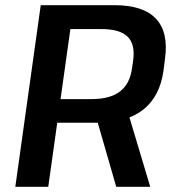

<svg xmlns="http://www.w3.org/2000/svg" viewBox="-20 -720 675 740"><path d="M137 -700H422Q532 -700 581 -648Q630 -596 616 -494L610 -447Q596 -348 532 -297.5Q468 -247 358 -247H194L208 -338H332Q404 -338 442.5 -367.5Q481 -397 489 -458L493 -485Q502 -549 472 -578.5Q442 -608 370 -608H223L256 -642L166 0H39ZM349 -274H477L559 0H428Z"/></svg>

Font: Pathway Extreme 8pt Thin 12pt SemiBold
Style: Italic
Weight: 600
Italic angle: -8°
Version: Version 1.001;gftools[0.9.26]